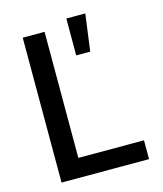

<svg xmlns="http://www.w3.org/2000/svg" viewBox="-113 -846 791 931"><g transform="rotate(-15 282.0 -381.0)"><path d="M79.9 -727.3H189.6V-94.5H519.2V0H79.9ZM308.2 -762.4H403.4L378.6 -577.4H308.2Z"/></g></svg>

Font: Cannonade Med
Style: Regular
Weight: 500
Designer: Rasmus Andersson
Foundry: rsms
Version: Version 3.012;git-f93a4a705